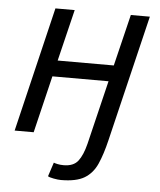

<svg xmlns="http://www.w3.org/2000/svg" viewBox="-51 -563 663 794"><g transform="rotate(5 280.0 -165.5)"><path d="M231 187Q219 187 200.5 183.5Q182 180 177 176L196 118Q200 120 211.5 122.5Q223 125 237 125Q278 125 297 100.5Q316 76 328 28L392 -237H159L102 0H23L147 -518H227L175 -304H408L460 -518H539L413 6Q399 65 381 105.5Q363 146 329 166.5Q295 187 231 187Z"/></g></svg>

Font: Ubuntu Sans Mono
Style: Italic
Weight: 400
Italic angle: -13.5°
Monospace: yes
Designer: Dalton Maag Ltd
Foundry: Dalton Maag Ltd
Version: Version 1.006